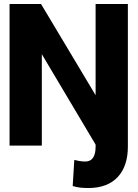

<svg xmlns="http://www.w3.org/2000/svg" viewBox="-20 -731 694 964"><path d="M28 0H190V-459L460 -5V6C460 51 445 80 408 80C386 80 371 76 353 72L345 203C370 211 395 213 425 213C553 213 622 134 622 6V-711H460V-253L186 -711H28Z"/></svg>

Font: Asimov Pro
Style: Blk
Weight: 900
Designer: Google
Version: Version 2.000980; 2014